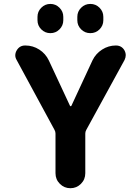

<svg xmlns="http://www.w3.org/2000/svg" viewBox="-20 -989 718 988"><path d="M172.9 -884.8V-902.3Q172.9 -929.7 192.4 -949.2Q211.9 -968.8 239.3 -968.8Q266.6 -968.8 286.1 -949.2Q305.7 -929.7 305.7 -902.3V-884.8Q305.7 -857.4 286.1 -837.9Q266.6 -818.4 239.3 -818.4Q211.9 -818.4 192.4 -837.9Q172.9 -857.4 172.9 -884.8ZM377.9 -884.8V-902.3Q377.9 -929.7 397.5 -949.2Q417 -968.8 444.8 -968.8Q472.7 -968.8 492.2 -949.2Q511.7 -929.7 511.7 -902.3V-884.8Q511.7 -857.4 492.2 -837.9Q472.7 -818.4 444.8 -818.4Q417 -818.4 397.5 -837.9Q377.9 -857.4 377.9 -884.8ZM339.8 -445.3Q340.8 -442.4 343.8 -442.4Q346.7 -442.4 347.7 -445.3L456.1 -678.7Q472.7 -712.9 505.4 -733.9Q538.1 -754.9 576.2 -754.9Q605.5 -754.9 620.1 -730.5Q627 -717.8 627 -705.1Q627 -693.4 621.1 -680.7L423.8 -320.3Q418.9 -311.5 418.9 -301.8V-97.7Q418.9 -65.4 396.5 -43Q374 -20.5 342.3 -20.5Q310.5 -20.5 288.1 -43Q265.6 -65.4 265.6 -97.7V-301.8Q265.6 -311.5 260.7 -320.3L65.4 -680.7Q58.6 -692.4 58.6 -704.1Q58.6 -717.8 66.4 -730.5Q81.1 -754.9 109.4 -754.9H110.4Q149.4 -754.9 182.1 -733.9Q214.8 -712.9 231.4 -677.7Z"/></svg>

Font: Gen Jyuu GothicX Bold
Style: Bold
Weight: 700
Designer: Ryoko NISHIZUKA (kana &amp; ideographs); Paul D. Hunt (Latin, Greek &amp; Cyrillic); Wenlong ZHANG (bopomofo); Sandoll C
Version: Version 1.058.20140828